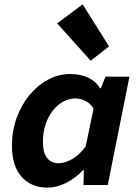

<svg xmlns="http://www.w3.org/2000/svg" viewBox="-20 -847 640 879"><path d="M197.3 12Q122.9 12 78.8 -37.7Q34.7 -87.4 34.7 -179.9Q34.7 -247.8 56.3 -307.4Q78 -367 115.2 -412Q152.5 -457 200.2 -482.5Q248 -508.1 301 -508.1Q350.1 -508.1 385.3 -490.7Q420.6 -473.2 437.6 -443H441.6L462.9 -496.1H572.6L473.3 0H362L364.1 -68.1H360.1Q325 -30.8 282.1 -9.4Q239.2 12 197.3 12ZM247.9 -99.7Q276.1 -99.7 309.6 -118.3Q343 -136.9 372.1 -176.4L408.4 -348.9Q394.4 -374.2 370.4 -385.3Q346.5 -396.4 325.4 -396.4Q295.8 -396.4 268.8 -381.4Q241.8 -366.4 220.9 -339.4Q200 -312.4 188.2 -276.1Q176.4 -239.9 176.4 -197.4Q176.4 -146.7 196 -123.2Q215.7 -99.7 247.9 -99.7ZM395.2 -569.2 241.6 -739.9 358.3 -827.1 479.4 -634.3Z"/></svg>

Font: SourceCodeVF
Style: Italic
Weight: 200
Italic angle: -11°
Monospace: yes
Designer: Paul D. Hunt, Teo Tuominen
Foundry: Adobe
Version: Version 1.026;hotconv 1.1.0;makeotfexe 2.6.0